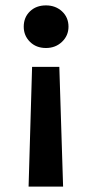

<svg xmlns="http://www.w3.org/2000/svg" viewBox="-20 -681 333 712"><path d="M99 -433 86 11H214L200 -433ZM150.5 -661Q114 -661 91 -638.8Q68 -616.5 68 -582Q68 -549 91 -526Q114 -503 150.5 -503Q186 -503 210 -526Q234 -549 234 -582Q234 -616.5 210 -638.8Q186 -661 150.5 -661Z"/></svg>

Font: Karla ExtraLight
Style: Bold
Weight: 700
Version: Version 2.001